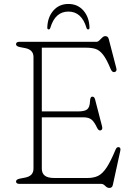

<svg xmlns="http://www.w3.org/2000/svg" viewBox="-20 -906 662 946"><path d="M59 -688Q59 -700 76 -700H455Q462.5 -700 469.5 -707Q476.5 -714 483.8 -721Q491 -728 499 -728Q512.5 -728 516 -713L553 -570.5Q557.5 -553.5 544 -551Q532.5 -548.5 525 -566.5Q505 -615 487.5 -637Q470 -659 450.8 -665Q431.5 -671 405 -671H186V-357H364Q398 -357 410.2 -367.8Q422.5 -378.5 423.5 -407.5Q424.5 -428 432.5 -429.5Q444.5 -432 448.5 -416L483 -283Q487 -266.5 475.5 -263.5Q465.5 -261 458 -277Q445 -305 431.2 -316.5Q417.5 -328 390 -328H186V-75Q186 -52.5 200.5 -40.8Q215 -29 247.5 -29H411.5Q441 -29 462.8 -39.2Q484.5 -49.5 504.8 -79.8Q525 -110 549.5 -169Q555 -182.5 565 -181Q576.5 -179.5 572.5 -162L536 5Q533 20 519 20Q508 20 498.5 10Q489 0 479 0H76Q59 0 59 -12Q59 -22 78 -26L104 -31Q145 -39 145 -75V-625Q145 -661 104 -669L78 -674Q59 -678 59 -688ZM317 -849Q252 -849 228 -769Q225.5 -761 220 -761Q213 -761 213 -770Q214.5 -821.5 243 -854Q271.5 -886.5 317 -886.5Q362.5 -886.5 391 -854Q419.5 -821.5 421 -770Q421 -761 414 -761Q408.5 -761 406 -769Q382 -849 317 -849Z"/></svg>

Font: Fraunces 9pt SuperSoft Thin
Style: Regular
Weight: 100
Version: Version 1.000;[b76b70a41]